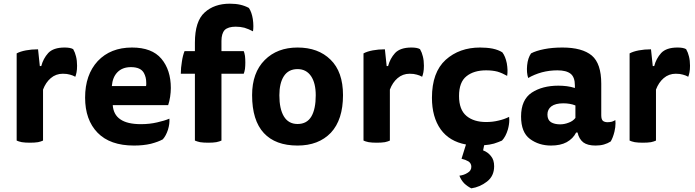

<svg xmlns="http://www.w3.org/2000/svg" viewBox="-20 -778 3807 1052"><path d="M206.1 -416Q204.1 -416 198.2 -416Q195.3 -439.5 188.5 -507.8Q152.3 -507.8 122.1 -502Q90.8 -496.1 71.3 -485.4Q71.3 -468.8 71.3 -436.5Q71.3 -329.1 71.3 -7.8Q81.1 -2.9 99.6 1Q118.2 3.9 143.6 3.9Q169.9 3.9 188.5 1Q206.1 -2.9 215.8 -7.8Q215.8 -100.6 215.8 -287.1Q230.5 -326.2 257.8 -349.6Q286.1 -374 324.2 -374Q347.7 -374 363.3 -369.1Q378.9 -365.2 392.6 -357.4Q396.5 -367.2 399.4 -381.8Q402.3 -396.5 402.3 -418Q402.3 -446.3 396.5 -468.8Q391.6 -490.2 380.9 -508.8Q372.1 -513.7 360.4 -515.6Q348.6 -517.6 334 -517.6Q272.5 -517.6 244.1 -487.3Q216.8 -457 206.1 -416Z M901.4 -202.1Q908.2 -221.7 912.1 -247.1Q916 -272.5 916 -295.9Q916 -394.5 864.3 -456.1Q812.5 -517.6 703.1 -517.6Q585.9 -517.6 515.6 -443.4Q446.3 -368.2 446.3 -243.2Q446.3 -121.1 514.6 -50.8Q583 19.5 713.9 19.5Q765.6 19.5 806.6 9.8Q847.7 -1 872.1 -14.6Q889.6 -34.2 900.4 -67.4Q910.2 -99.6 908.2 -127.9Q880.9 -116.2 840.8 -107.4Q799.8 -97.7 752 -97.7Q677.7 -97.7 639.6 -124Q601.6 -149.4 597.7 -202.1Q698.2 -202.1 901.4 -202.1ZM592.8 -306.6Q596.7 -354.5 623 -381.8Q650.4 -410.2 697.3 -410.2Q751 -410.2 768.6 -377.9Q781.2 -354.5 781.2 -326.2Q782.2 -317.4 780.3 -306.6Q717.8 -306.6 592.8 -306.6Z M991.2 -498Q981.4 -473.6 976.6 -440.4Q970.7 -406.2 970.7 -374Q997.1 -374 1047.9 -374Q1047.9 -282.2 1047.9 -7.8Q1058.6 -2.9 1076.2 1Q1094.7 3.9 1121.1 3.9Q1147.5 3.9 1165 1Q1183.6 -2.9 1193.4 -7.8Q1193.4 -129.9 1193.4 -374Q1223.6 -374 1315.4 -374Q1319.3 -382.8 1322.3 -400.4Q1324.2 -417 1324.2 -435.5Q1324.2 -455.1 1322.3 -471.7Q1319.3 -489.3 1315.4 -498Q1274.4 -498 1193.4 -498Q1193.4 -511.7 1193.4 -553.7Q1193.4 -593.8 1210.9 -613.3Q1229.5 -631.8 1271.5 -631.8Q1296.9 -631.8 1319.3 -626Q1341.8 -619.1 1366.2 -606.4Q1368.2 -620.1 1368.2 -634.8Q1368.2 -653.3 1365.2 -673.8Q1359.4 -710.9 1343.8 -734.4Q1322.3 -746.1 1296.9 -752Q1271.5 -757.8 1239.3 -757.8Q1154.3 -757.8 1101.6 -710Q1047.9 -662.1 1047.9 -543.9Q1047.9 -528.3 1047.9 -498Q1034.2 -498 991.2 -498Z M1610.4 -517.6Q1499 -517.6 1430.7 -449.2Q1361.3 -379.9 1361.3 -256.8Q1361.3 -118.2 1425.8 -48.8Q1489.3 19.5 1610.4 19.5Q1725.6 19.5 1793 -50.8Q1859.4 -122.1 1859.4 -256.8Q1859.4 -384.8 1791 -451.2Q1723.6 -517.6 1610.4 -517.6ZM1510.7 -255.9Q1510.7 -322.3 1535.2 -360.4Q1560.5 -399.4 1610.4 -399.4Q1658.2 -399.4 1684.6 -360.4Q1710 -322.3 1710 -255.9Q1710 -181.6 1686.5 -140.6Q1662.1 -98.6 1610.4 -98.6Q1560.5 -98.6 1535.2 -140.6Q1510.7 -181.6 1510.7 -255.9Z M2106.4 -416Q2104.5 -416 2098.6 -416Q2095.7 -439.5 2088.9 -507.8Q2052.7 -507.8 2022.5 -502Q1991.2 -496.1 1971.7 -485.4Q1971.7 -468.8 1971.7 -436.5Q1971.7 -329.1 1971.7 -7.8Q1981.4 -2.9 2000 1Q2018.6 3.9 2043.9 3.9Q2070.3 3.9 2088.9 1Q2106.4 -2.9 2116.2 -7.8Q2116.2 -100.6 2116.2 -287.1Q2130.9 -326.2 2158.2 -349.6Q2186.5 -374 2224.6 -374Q2248 -374 2263.7 -369.1Q2279.3 -365.2 2293 -357.4Q2296.9 -367.2 2299.8 -381.8Q2302.7 -396.5 2302.7 -418Q2302.7 -446.3 2296.9 -468.8Q2292 -490.2 2281.2 -508.8Q2272.5 -513.7 2260.7 -515.6Q2249 -517.6 2234.4 -517.6Q2172.9 -517.6 2144.5 -487.3Q2117.2 -457 2106.4 -416Z M2508.8 91.8Q2530.3 96.7 2546.9 106.4Q2562.5 117.2 2562.5 135.7Q2562.5 157.2 2542 168.9Q2522.5 181.6 2497.1 184.6Q2505.9 208 2523.4 226.6Q2542 244.1 2562.5 253.9Q2609.4 247.1 2648.4 216.8Q2687.5 186.5 2687.5 132.8Q2687.5 97.7 2669.9 77.1Q2653.3 55.7 2627 45.9Q2628.9 37.1 2632.8 17.6Q2662.1 15.6 2686.5 8.8Q2710.9 1 2730.5 -7.8Q2751 -29.3 2762.7 -68.4Q2770.5 -96.7 2770.5 -120.1Q2770.5 -129.9 2769.5 -137.7Q2742.2 -124 2710.9 -117.2Q2679.7 -109.4 2643.6 -109.4Q2576.2 -109.4 2536.1 -142.6Q2495.1 -176.8 2495.1 -252Q2495.1 -328.1 2536.1 -360.4Q2576.2 -392.6 2643.6 -392.6Q2677.7 -392.6 2705.1 -385.7Q2731.4 -377.9 2758.8 -362.3Q2763.7 -392.6 2756.8 -431.6Q2749 -469.7 2732.4 -491.2Q2710.9 -504.9 2678.7 -511.7Q2647.5 -517.6 2610.4 -517.6Q2497.1 -517.6 2421.9 -450.2Q2346.7 -381.8 2346.7 -242.2Q2346.7 -136.7 2394.5 -69.3Q2442.4 -2.9 2533.2 13.7Q2525.4 40 2508.8 91.8Z M3144.5 -51.8Q3152.3 -16.6 3175.8 2Q3199.2 19.5 3243.2 19.5Q3268.6 19.5 3289.1 13.7Q3309.6 7.8 3326.2 -2.9Q3338.9 -24.4 3346.7 -56.6Q3352.5 -81.1 3352.5 -102.5Q3352.5 -111.3 3351.6 -120.1Q3343.8 -115.2 3333 -111.3Q3321.3 -108.4 3308.6 -108.4Q3293.9 -108.4 3284.2 -115.2Q3274.4 -123 3274.4 -146.5Q3274.4 -204.1 3274.4 -319.3Q3274.4 -429.7 3222.7 -473.6Q3169.9 -517.6 3061.5 -517.6Q3005.9 -517.6 2961.9 -508.8Q2917 -500 2889.6 -485.4Q2872.1 -460 2868.2 -419.9Q2864.3 -379.9 2874 -350.6Q2907.2 -370.1 2949.2 -381.8Q2990.2 -392.6 3034.2 -392.6Q3083 -392.6 3106.4 -374Q3129.9 -355.5 3129.9 -309.6Q3129.9 -305.7 3129.9 -295.9Q3108.4 -302.7 3085.9 -305.7Q3063.5 -308.6 3039.1 -308.6Q2952.1 -308.6 2893.6 -270.5Q2835 -231.4 2835 -139.6Q2835 -52.7 2883.8 -16.6Q2932.6 19.5 2999 19.5Q3050.8 19.5 3085 1Q3120.1 -18.6 3136.7 -51.8Q3139.6 -51.8 3144.5 -51.8ZM3132.8 -131.8Q3118.2 -113.3 3094.7 -105.5Q3072.3 -96.7 3048.8 -96.7Q3018.6 -96.7 2999 -108.4Q2979.5 -121.1 2979.5 -150.4Q2979.5 -178.7 3001 -195.3Q3023.4 -211.9 3066.4 -211.9Q3085 -211.9 3101.6 -209Q3118.2 -206.1 3132.8 -200.2Q3132.8 -177.7 3132.8 -131.8Z M3564.5 -416Q3562.5 -416 3556.6 -416Q3553.7 -439.5 3546.9 -507.8Q3510.7 -507.8 3480.5 -502Q3449.2 -496.1 3429.7 -485.4Q3429.7 -468.8 3429.7 -436.5Q3429.7 -329.1 3429.7 -7.8Q3439.5 -2.9 3458 1Q3476.6 3.9 3502 3.9Q3528.3 3.9 3546.9 1Q3564.5 -2.9 3574.2 -7.8Q3574.2 -100.6 3574.2 -287.1Q3588.9 -326.2 3616.2 -349.6Q3644.5 -374 3682.6 -374Q3706.1 -374 3721.7 -369.1Q3737.3 -365.2 3751 -357.4Q3754.9 -367.2 3757.8 -381.8Q3760.7 -396.5 3760.7 -418Q3760.7 -446.3 3754.9 -468.8Q3750 -490.2 3739.3 -508.8Q3730.5 -513.7 3718.8 -515.6Q3707 -517.6 3692.4 -517.6Q3630.9 -517.6 3602.5 -487.3Q3575.2 -457 3564.5 -416Z"/></svg>

Font: cl
Style: Bold
Weight: 400
Designer: Mitja Miklavcic
Version: Version 7.504; 2011; Build 1021